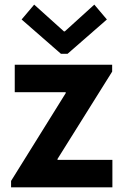

<svg xmlns="http://www.w3.org/2000/svg" viewBox="-20 -800 528 820"><path d="M27.3 -27.3 260.7 -402.3V-406.2H43V-523.4H459V-494.1L225.6 -121.1V-117.2H460V0H27.3ZM252.9 -666H256.8L382.8 -780.3L436.5 -716.8L268.6 -570.3H240.2L72.3 -716.8L126 -780.3Z"/></svg>

Font: Reddit Sans Vanilla
Style: Bold
Weight: 700
Designer: Stephen Hutchings
Foundry: Reddit
Version: Version 1.013